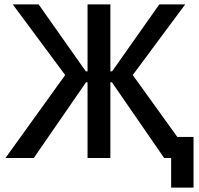

<svg xmlns="http://www.w3.org/2000/svg" viewBox="-20 -720 906 875"><path d="M379 0H483V-345H490L728 0H760V135H862V-96H788L585 -378L824 -700H706L491 -395H483V-700H379V-395H371L156 -700H38L277 -378L5 0H134L372 -345H379Z"/></svg>

Font: Fixel Display Medium
Style: Regular
Weight: 500
Designer: AlfaBravo + MacPaw
Foundry: Kyrylo Tkachov, Marchela Mozhyna, Serhii Makarenko, Maria Weinstein, Zakhar Kryvoshyya
Version: Version 1.211